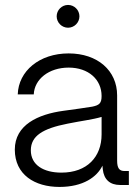

<svg xmlns="http://www.w3.org/2000/svg" viewBox="-20 -738 556 766"><path d="M217.3 7.8C312 7.8 367.2 -32.2 388.7 -77.1L390.1 -62.5C394.5 -21.5 418.9 0 459 0H494.1V-55.7H476.6C455.6 -55.7 447.3 -67.9 447.3 -97.2V-357.4C447.3 -456.5 369.1 -524.9 253.9 -524.9C137.2 -524.9 53.7 -454.6 50.8 -361.3H114.7C117.2 -421.9 174.8 -468.3 253.9 -468.3C333 -468.3 385.3 -420.9 385.3 -355C385.3 -326.2 376.5 -318.4 348.1 -312.5C316.9 -307.6 280.8 -302.2 232.9 -295.9C131.8 -282.2 39.1 -239.7 39.1 -141.1C39.1 -41 118.7 7.8 217.3 7.8ZM225.1 -49.3C153.3 -49.3 103 -80.1 103 -138.2C103 -195.8 150.4 -225.1 249.5 -244.6C307.1 -256.3 348.6 -260.7 385.3 -271.5V-201.7C385.3 -112.3 327.6 -49.3 225.1 -49.3ZM251.5 -627.4C276.4 -627.4 296.9 -647.9 296.9 -672.9C296.9 -697.8 276.4 -718.3 251.5 -718.3C226.6 -718.3 206.1 -697.8 206.1 -672.9C206.1 -647.9 226.6 -627.4 251.5 -627.4Z"/></svg>

Font: Raveo Display Display Light
Style: Regular
Weight: 300
Designer: Jakub Foglar, Rasmus Andersson (Inter)
Foundry: Jakubfoglar.com
Version: Version 1.100;Glyphs 3.2.3 (3260)